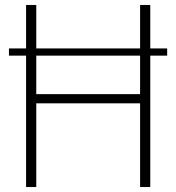

<svg xmlns="http://www.w3.org/2000/svg" viewBox="-20 -753 709 773"><path d="M653 -529H585V0H544V-337H126V0H85V-529H16V-558H85V-733H126V-558H544V-733H585V-558H653ZM544 -529H126V-374H544Z"/></svg>

Font: Exo ExtraLight
Style: Regular
Weight: 275
Designer: Natanael Gama
Foundry: Natanael Gama
Version: Version 1.500; ttfautohint (v1.6)